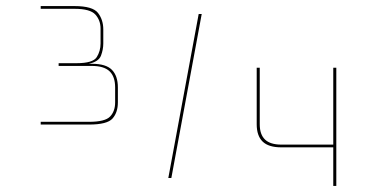

<svg xmlns="http://www.w3.org/2000/svg" viewBox="-20 -676 1253 632"><path d="M173 -459V-468H232Q286 -468 298.5 -488Q311 -508 311 -533V-582Q311 -609 294 -628Q277 -647 225 -647H114V-656H225Q285 -656 302.5 -633.5Q320 -611 320 -579V-533Q320 -513 312.5 -493Q305 -473 272 -466H283Q329 -466 348.5 -446Q368 -426 368 -388V-339Q368 -306 350.5 -286Q333 -266 273 -266H114V-275H273Q326 -275 342.5 -292.5Q359 -310 359 -339V-388Q359 -424 340.5 -441.5Q322 -459 282 -459ZM1077 -64V-191H906Q864 -191 844.5 -210Q825 -229 825 -267V-453H835V-267Q835 -233 852.5 -216.5Q870 -200 906 -200H1077V-453H1087V-64ZM544 -90H534L634 -630H644Z"/></svg>

Font: Bungee Hairline
Style: Regular
Weight: 400
Designer: David Jonathan Ross
Foundry: David Jonathan Ross
Version: Version 1.000;PS 1.0;hotconv 1.0.72;makeotf.lib2.5.5900